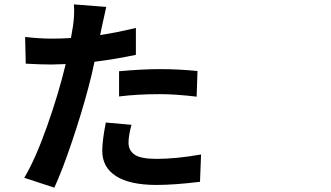

<svg xmlns="http://www.w3.org/2000/svg" viewBox="-20 -827 1540 892"><path d="M533.2 -378.9V-496.1Q642.6 -505.9 722.7 -505.9Q810.5 -505.9 897.5 -497.1L893.6 -377.9Q795.9 -389.6 723.6 -389.6Q618.2 -389.6 533.2 -378.9ZM611.3 -697.3V-572.3Q514.6 -551.8 418.9 -540Q407.2 -480.5 388.7 -413.1Q359.4 -302.7 314.9 -170.4Q270.5 -38.1 232.4 44.9L92.8 -1Q144.5 -87.9 198.2 -239.3Q252 -390.6 285.2 -529.3Q238.3 -527.3 219.7 -527.3Q169.9 -527.3 99.6 -531.2L96.7 -655.3Q164.1 -647.5 221.7 -647.5Q263.7 -647.5 309.6 -650.4Q319.3 -705.1 319.3 -707Q327.1 -763.7 323.2 -806.6L473.6 -794.9Q470.7 -784.2 453.1 -702.1L445.3 -664.1Q522.5 -675.8 611.3 -697.3ZM471.7 -257.8 590.8 -247.1Q577.1 -197.3 577.1 -164.1Q577.1 -127.9 605.5 -108.4Q633.8 -88.9 708 -88.9Q798.8 -88.9 914.1 -109.4L909.2 17.6Q790 32.2 707 32.2Q583 32.2 519 -8.8Q455.1 -49.8 455.1 -126Q455.1 -174.8 471.7 -257.8Z"/></svg>

Font: Bpmf Zihi Sans Bold
Style: Bold
Weight: 700
Foundry: But Ko
Version: Version 1.320